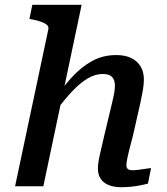

<svg xmlns="http://www.w3.org/2000/svg" viewBox="-20 -778 699 802"><path d="M43 0H161L321 -758H115L103 -699L113 -697Q136 -693 152 -687Q168 -681 176 -674Q184 -667 182 -656ZM535 -210 567 -351Q573 -379 577 -402.5Q581 -426 581 -446Q581 -477 567.5 -500Q554 -523 528.5 -535.5Q503 -548 465 -548Q410 -548 364.5 -523Q319 -498 278.5 -453.5Q238 -409 199 -349L210 -310Q248 -361 281.5 -396.5Q315 -432 346.5 -450.5Q378 -469 409 -469Q437 -469 448.5 -456Q460 -443 460 -421Q460 -408 457.5 -392.5Q455 -377 449 -352L417 -218Q407 -174 400.5 -147Q394 -120 391.5 -103.5Q389 -87 389 -74Q389 -48 401 -30.5Q413 -13 435 -4.5Q457 4 486 4Q507 4 527 2Q547 0 565 -3.5Q583 -7 598 -11L611 -76Q601 -75 588 -73Q575 -71 561 -69Q547 -67 533 -67Q520 -67 514 -72Q508 -77 508 -88Q508 -95 510.5 -109.5Q513 -124 519 -148.5Q525 -173 535 -210Z"/></svg>

Font: Roboto Serif Medium
Style: Italic
Weight: 500
Italic angle: -10°
Designer: Greg Gazdowicz
Foundry: Commercial Type
Version: Version 1.008